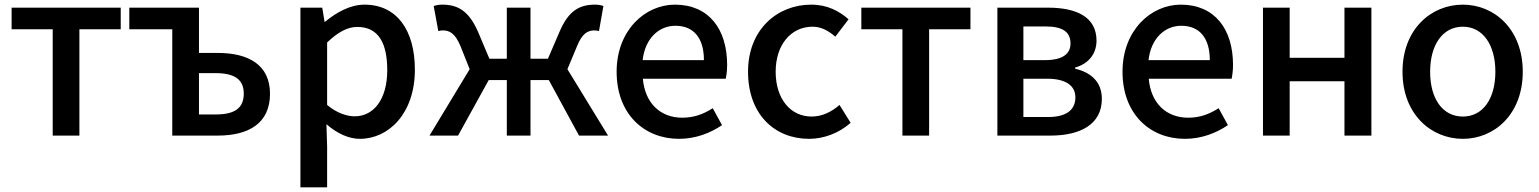

<svg xmlns="http://www.w3.org/2000/svg" viewBox="-20 -584 6628 827"><path d="M207 0H322V-458H500V-551H30V-458H207Z M722 0H918C1050 0 1143 -52 1143 -180C1143 -305 1050 -356 918 -356H837V-551H537V-458H722ZM837 -91V-269H909C991 -269 1030 -241 1030 -181C1030 -118 991 -91 909 -91Z M1274 223H1389V45L1386 -49C1432 -9 1482 14 1530 14C1654 14 1767 -95 1767 -284C1767 -454 1689 -564 1550 -564C1488 -564 1428 -530 1380 -490H1378L1368 -551H1274ZM1508 -83C1475 -83 1432 -96 1389 -132V-401C1435 -445 1476 -468 1519 -468C1611 -468 1648 -397 1648 -282C1648 -154 1588 -83 1508 -83Z M1830 0H1953L2085 -239H2163V0H2265V-239H2344L2474 0H2599L2424 -286L2465 -384C2488 -442 2513 -453 2541 -453C2549 -453 2553 -452 2560 -450L2579 -558C2569 -562 2556 -564 2543 -564C2477 -564 2429 -539 2390 -447L2340 -331H2265V-551H2163V-331H2088L2039 -447C1999 -539 1950 -564 1885 -564C1872 -564 1859 -562 1848 -558L1868 -450C1875 -452 1880 -453 1887 -453C1916 -453 1940 -442 1964 -384L2003 -286Z M2905 14C2976 14 3040 -11 3090 -45L3050 -118C3010 -92 2968 -77 2919 -77C2824 -77 2758 -140 2749 -245H3106C3109 -259 3112 -281 3112 -304C3112 -459 3033 -564 2887 -564C2759 -564 2636 -454 2636 -275C2636 -93 2754 14 2905 14ZM2748 -325C2759 -421 2820 -473 2889 -473C2969 -473 3012 -419 3012 -325Z M3465 14C3528 14 3593 -10 3644 -55L3596 -132C3563 -103 3522 -82 3476 -82C3385 -82 3321 -158 3321 -275C3321 -391 3387 -469 3480 -469C3517 -469 3548 -452 3578 -426L3635 -501C3595 -536 3544 -564 3474 -564C3329 -564 3202 -458 3202 -275C3202 -92 3316 14 3465 14Z M3867 0H3982V-458H4160V-551H3690V-458H3867Z M4276 0H4505C4631 0 4726 -47 4726 -158C4726 -235 4675 -273 4611 -288V-293C4670 -310 4703 -353 4703 -409C4703 -512 4615 -551 4494 -551H4276ZM4388 -325V-470H4485C4560 -470 4591 -444 4591 -397C4591 -353 4559 -325 4480 -325ZM4388 -80V-245H4490C4572 -245 4612 -214 4612 -165C4612 -112 4575 -80 4495 -80Z M5084 14C5155 14 5219 -11 5269 -45L5229 -118C5189 -92 5147 -77 5098 -77C5003 -77 4937 -140 4928 -245H5285C5288 -259 5291 -281 5291 -304C5291 -459 5212 -564 5066 -564C4938 -564 4815 -454 4815 -275C4815 -93 4933 14 5084 14ZM4927 -325C4938 -421 4999 -473 5068 -473C5148 -473 5191 -419 5191 -325Z M5420 0H5535V-234H5771V0H5887V-551H5771V-335H5535V-551H5420Z M6281 14C6417 14 6539 -92 6539 -275C6539 -458 6417 -564 6281 -564C6144 -564 6021 -458 6021 -275C6021 -92 6144 14 6281 14ZM6281 -82C6194 -82 6140 -158 6140 -275C6140 -391 6194 -469 6281 -469C6367 -469 6421 -391 6421 -275C6421 -158 6367 -82 6281 -82Z"/></svg>

Font: ChiuKong Gothic CL Medium
Style: Regular
Weight: 500
Designer: Ryoko NISHIZUKA 西塚涼子 (kana, bopomofo & ideographs); Paul D. Hunt (Latin, Greek & Cyrillic); Sandoll Communications 산돌커뮤니
Foundry: Adobe
Version: Version 1.300